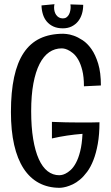

<svg xmlns="http://www.w3.org/2000/svg" viewBox="-20 -876 529 917"><path d="M380.9 -463.9Q380.9 -509.3 373 -540.3Q365.2 -571.3 353.5 -591.3Q341.8 -611.3 328.1 -622.3Q314.5 -633.3 302.7 -638.4Q291 -643.6 283 -644.3Q274.9 -645 274.9 -645Q241.7 -645 214.8 -626.5Q188 -607.9 168.9 -570.6Q149.9 -533.2 139.4 -477.1Q128.9 -420.9 128.9 -345.2Q128.9 -269.5 138.4 -212.2Q147.9 -154.8 165.3 -116.2Q182.6 -77.6 207.5 -58.3Q232.4 -39.1 263.2 -39.1Q264.2 -39.1 272.5 -40Q280.8 -41 292.2 -46.4Q303.7 -51.8 317.1 -63.7Q330.6 -75.7 342.5 -97.7Q354.5 -119.6 363 -153.6Q371.6 -187.5 374 -236.8Q336.4 -233.9 300.3 -228.5Q264.2 -223.1 228 -214.8V-293.9Q295.4 -291 361.8 -291Q385.3 -291 408.4 -291Q431.6 -291 455.1 -292Q455.1 -233.4 447 -188.7Q439 -144 426 -111.1Q413.1 -78.1 396.2 -55.4Q379.4 -32.7 361.8 -18.1Q344.2 -3.4 327.4 4.4Q310.5 12.2 296.9 15.9Q283.2 19.5 274.7 20.3Q266.1 21 265.1 21Q209.5 21 166 -2.2Q122.6 -25.4 92.8 -71Q63 -116.7 47.6 -184.3Q32.2 -252 32.2 -340.8Q32.2 -437 47.4 -507.3Q62.5 -577.6 93.3 -623.8Q124 -669.9 171.1 -692.4Q218.3 -714.8 282.2 -714.8Q283.7 -714.8 297.9 -713.6Q312 -712.4 332 -705.6Q352.1 -698.7 374.8 -683.8Q397.5 -668.9 416.7 -641.6Q436 -614.3 449 -571.8Q461.9 -529.3 461.9 -467.8ZM377.4 -853Q377.4 -829.6 371.1 -809.1Q364.7 -788.6 352.3 -773.4Q339.8 -758.3 321.8 -749.5Q303.7 -740.7 280.3 -740.7Q253.9 -740.7 234.9 -749.5Q215.8 -758.3 203.4 -773.2Q190.9 -788.1 184.8 -808.1Q178.7 -828.1 178.2 -850.1L240.2 -856Q239.3 -852.1 238.8 -848.1Q238.3 -844.2 238.3 -839.8Q238.3 -830.6 240.7 -821.3Q243.2 -812 248.3 -804.7Q253.4 -797.4 261.5 -792.7Q269.5 -788.1 280.3 -788.1Q290.5 -788.1 297.6 -793.2Q304.7 -798.3 309.1 -806.4Q313.5 -814.5 315.4 -824.2Q317.4 -834 317.4 -842.8Q317.4 -845.7 316.9 -848.9Q316.4 -852.1 316.4 -855Z"/></svg>

Font: Englebert
Style: Regular
Weight: 400
Designer: Astigmatic (AOETI)
Foundry: Astigmatic (AOETI)
Version: Version 1.000